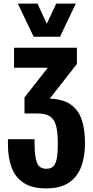

<svg xmlns="http://www.w3.org/2000/svg" viewBox="-20 -843 519 1066"><path d="M236 203Q158 203 111.5 172.5Q65 142 44.5 87Q24 32 24 -42V-70H172Q172 -69 172 -60Q172 -51 172 -44Q172 28 185.5 61Q199 94 237 94Q264 94 277.5 79Q291 64 296 33Q301 2 301 -44Q301 -105 292 -142Q283 -179 259 -196Q235 -213 188 -213H116V-302L273 -502L297 -467H58V-578H407V-488L230 -262L184 -296H236Q321 -296 367.5 -266Q414 -236 433 -180.5Q452 -125 452 -48Q452 26 431 82.5Q410 139 362.5 171Q315 203 236 203ZM167 -639 79 -823H188L240 -711L292 -823H401L313 -639Z"/></svg>

Font: Oswald SemiBold
Style: Regular
Weight: 600
Designer: Vernon Adams
Foundry: Vernon Adams
Version: Version 4.100; ttfautohint (v1.8.1.43-b0c9)